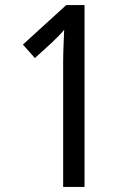

<svg xmlns="http://www.w3.org/2000/svg" viewBox="-20 -734 512 754"><path d="M312 0H228V-486Q228 -522 229.5 -553.5Q231 -585 232 -617Q217 -598 183 -566L117 -506L70 -559L240 -714H312Z"/></svg>

Font: Noto Sans Myanmar Condensed
Style: Regular
Weight: 400
Width: 3
Designer: Monotype Design Team
Foundry: Monotype Imaging Inc.
Version: Version 2.107; ttfautohint (v1.8.4.7-5d5b)